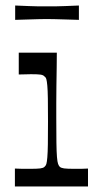

<svg xmlns="http://www.w3.org/2000/svg" viewBox="-20 -676 357 696"><path d="M34 0V-65Q49 -64 62 -64Q75 -64 87 -64Q115 -64 126 -65.5Q137 -67 141 -71Q146 -75 148 -81.5Q150 -88 151.5 -105Q153 -122 153.5 -153Q154 -184 154 -236Q154 -287 153.5 -318Q153 -349 151.5 -365.5Q150 -382 148 -389Q146 -396 141 -399Q137 -404 127 -405.5Q117 -407 92 -407Q82 -407 71.5 -406.5Q61 -406 48 -406V-485H186Q186 -463 185.5 -431Q185 -399 184.5 -365Q184 -331 184 -301Q184 -271 184 -251Q184 -193 184.5 -159Q185 -125 186.5 -107Q188 -89 190.5 -82Q193 -75 197 -71Q202 -67 212.5 -65.5Q223 -64 252 -64Q262 -64 273.5 -64Q285 -64 299 -65V0ZM35 -604V-656Q65 -655 84.5 -654Q104 -653 119 -653Q134 -653 150 -653Q166 -653 181 -653Q196 -653 216 -654Q236 -655 266 -656V-604Q236 -605 216 -605.5Q196 -606 180.5 -606.5Q165 -607 149 -607Q133 -607 118.5 -606.5Q104 -606 84.5 -605.5Q65 -605 35 -604Z"/></svg>

Font: Ojuju Medium
Style: Regular
Weight: 500
Designer: Chisaokwu Joboson, Mirko Velimirovic
Foundry: Udi Foundry
Version: Version 1.000